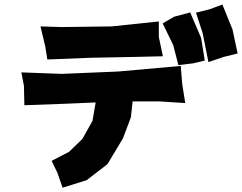

<svg xmlns="http://www.w3.org/2000/svg" viewBox="-20 -832 1101 873"><path d="M719.7 -725.6 767.6 -627 791 -536.1 857.4 -543.9 911.1 -556.6 894.5 -659.2 844.7 -775.4 771.5 -755.9ZM871.1 -774.4 901.4 -681.6 927.7 -549.8 997.1 -573.2 1060.5 -588.9 1037.1 -698.2 991.2 -811.5 933.6 -790ZM164.1 -711.9 185.5 -622.1 195.3 -561.5 389.6 -569.3 592.8 -573.2 720.7 -576.2 702.1 -664.1V-734.4L487.3 -711.9L259.8 -709ZM77.1 -502.9 88.9 -441.4 90.8 -353.5 280.3 -360.4 415 -366.2 400.4 -282.2 354.5 -200.2 293.9 -141.6 214.8 -100.6 241.2 -45.9 264.6 21.5 374 -12.7 468.8 -85.9 539.1 -203.1 575.2 -298.8 583 -371.1H703.1L822.3 -363.3L808.6 -449.2L801.8 -532.2L516.6 -506.8L259.8 -496.1Z"/></svg>

Font: MaokenAssortedSans-Lite
Style: Lite
Weight: 400
Version: Version 1.400